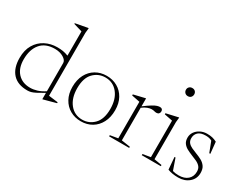

<svg xmlns="http://www.w3.org/2000/svg" viewBox="-80 -1166 2066 1632"><g transform="rotate(30 953.5 -350.0)"><path d="M509.5 -23 388 10H383.5V-51.5Q338.5 -25 313 -12Q287.5 1 270.2 5.5Q253 10 234.5 10Q139.5 10 90 -44.2Q40.5 -98.5 40.5 -198Q40.5 -274.5 72 -327.5Q103.5 -380.5 156.8 -408.2Q210 -436 275 -436Q305 -436 330 -432Q355 -428 383.5 -417V-655L299.5 -680V-687L419.5 -709.5H423.5L418.5 -660V-43.5L509.5 -32ZM383.5 -344.5Q383.5 -371.5 348 -392.8Q312.5 -414 263.5 -414Q171.5 -414 124.2 -357.5Q77 -301 77 -204Q77 -118 122.2 -69.8Q167.5 -21.5 243.5 -21.5Q276 -21.5 310.8 -32Q345.5 -42.5 383.5 -67.5Z M759.5 10Q700.5 10 653.5 -16.8Q606.5 -43.5 579.5 -92.8Q552.5 -142 552.5 -208.5Q552.5 -278.5 579.2 -329.5Q606 -380.5 653 -408.2Q700 -436 760 -436Q819.5 -436 866.2 -409.2Q913 -382.5 940 -333.5Q967 -284.5 967 -217.5Q967 -147.5 940.2 -96.5Q913.5 -45.5 866.8 -17.8Q820 10 759.5 10ZM762 -8Q830.5 -8 878.2 -57.2Q926 -106.5 926 -206Q926 -302 879.5 -360Q833 -418 757.5 -418Q689 -418 641.2 -369Q593.5 -320 593.5 -220Q593.5 -124 640 -66Q686.5 -8 762 -8Z M1283 -432.5Q1312 -432.5 1312 -405Q1312 -391.5 1303.8 -382.8Q1295.5 -374 1281 -374Q1269 -374 1259.2 -377.2Q1249.5 -380.5 1231 -380.5Q1215 -380.5 1192.2 -372.2Q1169.5 -364 1144 -344.5V-24.5L1230 -11.5V0H1033V-11.5L1109 -24.5V-383L1029 -399V-409.5L1140 -436H1144V-358.5Q1187.5 -391.5 1214 -407.2Q1240.5 -423 1256.2 -427.8Q1272 -432.5 1283 -432.5Z M1441 -630Q1423 -630 1411.8 -641.8Q1400.5 -653.5 1400.5 -670.5Q1400.5 -687 1411.8 -698.2Q1423 -709.5 1441 -709.5Q1460 -709.5 1470.8 -698.2Q1481.5 -687 1481.5 -670.5Q1481.5 -653.5 1470.8 -641.8Q1460 -630 1441 -630ZM1469.5 -436 1464.5 -388.5V-24.5L1540.5 -11.5V0H1353.5V-11.5L1429.5 -24.5V-383Q1421.5 -384.5 1397 -389.5Q1372.5 -394.5 1349.5 -399V-409.5L1465.5 -436Z M1744.5 -436Q1775 -436 1796.8 -430.8Q1818.5 -425.5 1841 -414L1852.5 -301.5H1842L1803 -403Q1787.5 -411 1773 -413.8Q1758.5 -416.5 1742.5 -416.5Q1693 -416.5 1669.2 -394.2Q1645.5 -372 1645.5 -336.5Q1645.5 -309 1660 -292.2Q1674.5 -275.5 1698.2 -264.8Q1722 -254 1749 -243.5Q1776.5 -233.5 1802.5 -219.5Q1828.5 -205.5 1845.5 -182Q1862.5 -158.5 1862.5 -118.5Q1862.5 -61.5 1820.5 -25.8Q1778.5 10 1715.5 10Q1654.5 10 1612 -7L1602 -126.5H1612L1650.5 -16Q1676 -8 1710 -8Q1766 -8 1798 -36.2Q1830 -64.5 1830 -112.5Q1830 -143.5 1814.5 -161.2Q1799 -179 1774.2 -190.5Q1749.5 -202 1722 -212.5Q1694.5 -223.5 1670.2 -236.5Q1646 -249.5 1630.8 -270.2Q1615.5 -291 1615.5 -325Q1615.5 -355.5 1633 -380.8Q1650.5 -406 1680 -421Q1709.5 -436 1744.5 -436Z"/></g></svg>

Font: Newsreader 16pt ExtraLight
Style: Regular
Weight: 275
Designer: Hugues Gentile
Foundry: Production Type
Version: Version 1.003; ttfautohint (v1.8.3)